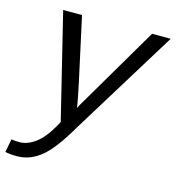

<svg xmlns="http://www.w3.org/2000/svg" viewBox="-117 -621 844 922"><g transform="rotate(15 305.0 -160.0)"><path d="M50.8 207.5Q15.6 207.5 -8.3 202.1L4.4 136.2Q22 139.2 44.9 139.2Q83.5 139.2 123 110.4Q162.6 81.5 198.2 18.6L211.4 -5.4L83.5 -528.3H177.2L245.6 -214.8Q251 -190.9 260 -144.8Q269 -98.6 269 -90.8Q273.9 -101.6 299.8 -144.5L525.4 -528.3H618.2L293 0Q224.6 118.2 169.7 162.8Q114.7 207.5 50.8 207.5Z"/></g></svg>

Font: Liberation Mono
Style: Italic
Weight: 400
Italic angle: -12°
Monospace: yes
Designer: Steve Matteson
Foundry: Ascender Corporation
Version: Version 2.1.5